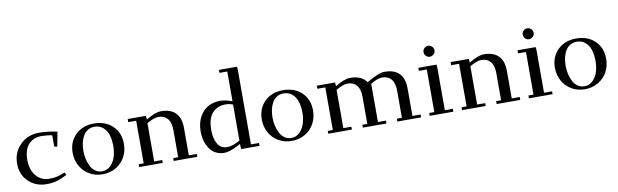

<svg xmlns="http://www.w3.org/2000/svg" viewBox="-46 -1216 5501 1710"><g transform="rotate(-10 2704.5 -361.0)"><path d="M41 -217.8Q41 -319.8 109.4 -387.9Q177.7 -456.1 279.8 -456.1Q360.4 -456.1 444.8 -437L419.9 -306.2L393.1 -311V-413.1Q350.6 -422.9 287.1 -422.9Q259.3 -422.9 233.9 -412.8Q208.5 -402.8 185.8 -381.8Q163.1 -360.8 149.7 -323.2Q136.2 -285.6 136.2 -235.8Q136.2 -145.5 182.6 -90.8Q229 -36.1 300.8 -36.1Q341.8 -36.1 374 -43.9Q406.2 -51.8 443.8 -67.9L456.1 -43.9Q397.5 -15.1 359.4 -4.2Q321.3 6.8 269 6.8Q171.9 6.8 106.4 -56.2Q41 -119.1 41 -217.8Z M544.9 -228Q544.9 -325.7 608.9 -388.9Q672.9 -452.1 775.9 -452.1Q880.9 -452.1 944.8 -389.6Q1008.8 -327.1 1008.8 -228Q1008.8 -163.6 980 -110.1Q951.2 -56.6 897.5 -24.9Q843.8 6.8 775.9 6.8Q708.5 6.8 655.3 -25.1Q602.1 -57.1 573.5 -110.6Q544.9 -164.1 544.9 -228ZM642.1 -228Q642.1 -189.5 650.4 -153.1Q658.7 -116.7 674.3 -86.7Q689.9 -56.6 716.3 -38.3Q742.7 -20 775.9 -20Q820.8 -20 852.5 -51.3Q884.3 -82.5 898.2 -127.9Q912.1 -173.3 912.1 -226.1Q912.1 -282.2 898.2 -325.7Q884.3 -369.1 852.8 -396Q821.3 -422.9 775.9 -422.9Q742.7 -422.9 716.6 -407.2Q690.4 -391.6 674.3 -364.5Q658.2 -337.4 650.1 -302.7Q642.1 -268.1 642.1 -228Z M1080.1 -411.1V-439H1244.6L1247.1 -411.1V-404.8Q1331.1 -456.1 1382.8 -456.1Q1470.2 -456.1 1515.1 -410.2Q1560.1 -364.3 1560.1 -274.9V-25.9H1632.8V0H1418.9V-25.9H1463.9V-270Q1463.9 -340.3 1434.6 -375.2Q1405.3 -410.2 1351.1 -410.2Q1312.5 -410.2 1247.1 -372.1V-25.9H1319.8V0H1106V-25.9H1151.9V-411.1Z M1700.7 -217.8Q1700.7 -255.9 1709.2 -290.8Q1717.8 -325.7 1735.6 -356Q1753.4 -386.2 1778.8 -408.4Q1804.2 -430.7 1840.3 -443.4Q1876.5 -456.1 1919.9 -456.1Q1966.8 -456.1 2026.9 -432.1V-702.1H1956.1V-729H2120.6L2122.1 -702.1V-25.9H2194.8V0H2029.8L2026.9 -23.9V-47.9Q1996.1 -28.8 1951.9 -11Q1907.7 6.8 1876 6.8Q1838.9 6.8 1808.8 -6.6Q1778.8 -20 1759 -42Q1739.3 -64 1725.8 -93.5Q1712.4 -123 1706.5 -154.1Q1700.7 -185.1 1700.7 -217.8ZM1795.9 -213.9Q1795.9 -133.8 1825 -86.4Q1854 -39.1 1907.7 -39.1Q1939.5 -39.1 1971.9 -51.5Q2004.4 -64 2026.9 -78.1V-402.8Q1998 -416 1960.9 -416Q1885.7 -416 1840.8 -366.5Q1795.9 -316.9 1795.9 -213.9Z M2255.4 -228Q2255.4 -325.7 2319.3 -388.9Q2383.3 -452.1 2486.3 -452.1Q2591.3 -452.1 2655.3 -389.6Q2719.2 -327.1 2719.2 -228Q2719.2 -163.6 2690.4 -110.1Q2661.6 -56.6 2607.9 -24.9Q2554.2 6.8 2486.3 6.8Q2418.9 6.8 2365.7 -25.1Q2312.5 -57.1 2283.9 -110.6Q2255.4 -164.1 2255.4 -228ZM2352.5 -228Q2352.5 -189.5 2360.8 -153.1Q2369.1 -116.7 2384.8 -86.7Q2400.4 -56.6 2426.8 -38.3Q2453.1 -20 2486.3 -20Q2531.2 -20 2563 -51.3Q2594.7 -82.5 2608.6 -127.9Q2622.6 -173.3 2622.6 -226.1Q2622.6 -282.2 2608.6 -325.7Q2594.7 -369.1 2563.2 -396Q2531.7 -422.9 2486.3 -422.9Q2453.1 -422.9 2427 -407.2Q2400.9 -391.6 2384.8 -364.5Q2368.7 -337.4 2360.6 -302.7Q2352.5 -268.1 2352.5 -228Z M2790.5 -411.1V-439H2955.1L2957.5 -411.1V-404.8Q3041.5 -456.1 3093.3 -456.1Q3197.8 -456.1 3242.2 -391.1Q3350.1 -456.1 3406.2 -456.1Q3493.2 -456.1 3537.8 -410.2Q3582.5 -364.3 3582.5 -274.9V-25.9H3656.2V0H3441.4V-25.9H3487.3V-270Q3487.3 -339.8 3457.5 -375Q3427.7 -410.2 3373.5 -410.2Q3335.9 -410.2 3270.5 -372.1V-25.9H3343.3V0H3129.4V-25.9H3174.3V-270Q3174.3 -340.3 3145 -375.2Q3115.7 -410.2 3061.5 -410.2Q3022.9 -410.2 2957.5 -372.1V-25.9H3030.3V0H2816.4V-25.9H2862.3V-411.1Z M3708.5 -411.1V-439H3873L3875.5 -411.1V-25.9H3948.2V0H3734.4V-25.9H3780.3V-411.1ZM3792.7 -533Q3778.3 -547.9 3778.3 -567.9Q3778.3 -587.9 3792.7 -602.5Q3807.1 -617.2 3827.1 -617.2Q3847.2 -617.2 3862.3 -602.5Q3877.4 -587.9 3877.4 -567.9Q3877.4 -547.9 3862.3 -533Q3847.2 -518.1 3827.1 -518.1Q3807.1 -518.1 3792.7 -533Z M4000.5 -411.1V-439H4165L4167.5 -411.1V-404.8Q4251.5 -456.1 4303.2 -456.1Q4390.6 -456.1 4435.5 -410.2Q4480.5 -364.3 4480.5 -274.9V-25.9H4553.2V0H4339.4V-25.9H4384.3V-270Q4384.3 -340.3 4355 -375.2Q4325.7 -410.2 4271.5 -410.2Q4232.9 -410.2 4167.5 -372.1V-25.9H4240.2V0H4026.4V-25.9H4072.3V-411.1Z M4605.5 -411.1V-439H4770L4772.5 -411.1V-25.9H4845.2V0H4631.3V-25.9H4677.2V-411.1ZM4689.7 -533Q4675.3 -547.9 4675.3 -567.9Q4675.3 -587.9 4689.7 -602.5Q4704.1 -617.2 4724.1 -617.2Q4744.1 -617.2 4759.3 -602.5Q4774.4 -587.9 4774.4 -567.9Q4774.4 -547.9 4759.3 -533Q4744.1 -518.1 4724.1 -518.1Q4704.1 -518.1 4689.7 -533Z M4906.2 -228Q4906.2 -325.7 4970.2 -388.9Q5034.2 -452.1 5137.2 -452.1Q5242.2 -452.1 5306.2 -389.6Q5370.1 -327.1 5370.1 -228Q5370.1 -163.6 5341.3 -110.1Q5312.5 -56.6 5258.8 -24.9Q5205.1 6.8 5137.2 6.8Q5069.8 6.8 5016.6 -25.1Q4963.4 -57.1 4934.8 -110.6Q4906.2 -164.1 4906.2 -228ZM5003.4 -228Q5003.4 -189.5 5011.7 -153.1Q5020 -116.7 5035.6 -86.7Q5051.3 -56.6 5077.6 -38.3Q5104 -20 5137.2 -20Q5182.1 -20 5213.9 -51.3Q5245.6 -82.5 5259.5 -127.9Q5273.4 -173.3 5273.4 -226.1Q5273.4 -282.2 5259.5 -325.7Q5245.6 -369.1 5214.1 -396Q5182.6 -422.9 5137.2 -422.9Q5104 -422.9 5077.9 -407.2Q5051.8 -391.6 5035.6 -364.5Q5019.5 -337.4 5011.5 -302.7Q5003.4 -268.1 5003.4 -228Z"/></g></svg>

Font: Dehuti
Style: Bold
Weight: 700
Version: Version 1.2